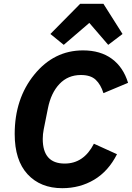

<svg xmlns="http://www.w3.org/2000/svg" viewBox="-20 -974 691 1006"><path d="M400 -954H522L622 -796L547 -739L448 -854L314 -739L244 -796ZM306 12Q192 12 124.5 -61Q57 -134 57 -272Q57 -457 160 -583.5Q263 -710 415 -710Q506 -710 566 -666Q626 -622 651 -540L522 -486Q508 -531 481.5 -556Q455 -581 404 -581Q336 -581 291.5 -534Q247 -487 231 -406L209 -296Q204 -271 204 -246Q204 -117 319 -117Q419 -117 472 -221L593 -166Q548 -77 473.5 -32.5Q399 12 306 12Z"/></svg>

Font: Aneliza
Style: Bold Italic
Weight: 700
Italic angle: -11.31°
Designer: Mike Abbink, Paul van der Laan, Pieter van Rosmalen
Foundry: Bold Monday
Version: Version 3.0